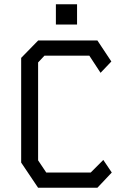

<svg xmlns="http://www.w3.org/2000/svg" viewBox="-20 -887 640 907"><path d="M160.5 -696H440L506 -596.5L455 -543L402 -624H190L160 -592V-129.5L198.5 -72H408.5L468 -131.5L508 -72L440 0H160L80 -119V-613.5ZM244 -771V-867H344V-771Z"/></svg>

Font: Kode Mono
Style: Regular
Weight: 400
Monospace: yes
Designer: Isa Ozler
Foundry: Kadena LLC
Version: Version 1.000;gftools[0.9.28]